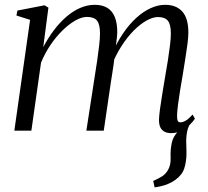

<svg xmlns="http://www.w3.org/2000/svg" viewBox="-20 -556 884 817"><path d="M638 241.5 632 214Q654.5 204 669.8 194.2Q685 184.5 694.5 168Q707.5 146 706 114Q704.5 82 711 51.5Q715.5 30.5 729.5 13Q743.5 -4.5 751.5 -15.5L800 -44Q781.5 -23 776.5 2.8Q771.5 28.5 772.5 52.5Q773 64.5 773.2 76.5Q773.5 88.5 773.5 99Q773 133 764 160.8Q755 188.5 726 209.5Q710 221 690.8 228.5Q671.5 236 638 241.5ZM186 -523.5 164 -355.5Q184.5 -394.5 209.2 -427.2Q234 -460 262.2 -484.5Q290.5 -509 321 -522.2Q351.5 -535.5 383 -535.5Q415.5 -535.5 436.8 -522.5Q458 -509.5 468.5 -483.5Q479 -457.5 479 -418Q479 -411 477.5 -397.8Q476 -384.5 474 -367Q472 -349.5 469 -329L458.5 -330.5Q478.5 -377 504.2 -414.8Q530 -452.5 559.5 -479.5Q589 -506.5 620.5 -521Q652 -535.5 683 -535.5Q730 -535.5 755.8 -506.8Q781.5 -478 781.5 -417.5Q781.5 -399 777.8 -369.2Q774 -339.5 768.2 -304.2Q762.5 -269 757 -234Q751.5 -202.5 746.2 -170.2Q741 -138 737.5 -110.8Q734 -83.5 733.5 -66Q733 -50.5 735.8 -43Q738.5 -35.5 747.5 -35.5Q758.5 -35.5 771 -43Q783.5 -50.5 799.5 -68.5L809.5 -51Q801 -38 786.2 -23.8Q771.5 -9.5 751.5 0.5Q731.5 10.5 708 10.5Q692 10.5 680.2 4.5Q668.5 -1.5 662.5 -13.8Q656.5 -26 656.5 -46.5Q657 -63.5 661 -93.2Q665 -123 671 -159.2Q677 -195.5 683 -231.5Q689 -264 694.2 -297.8Q699.5 -331.5 703.2 -361.8Q707 -392 707 -414Q707 -452 694.2 -467.8Q681.5 -483.5 652 -483.5Q630.5 -483.5 603.5 -468.5Q576.5 -453.5 548.2 -425Q520 -396.5 494.5 -356Q469 -315.5 450.5 -265.5L468 -321.5Q466.5 -304.5 463.8 -284.2Q461 -264 457.8 -244.2Q454.5 -224.5 452 -207.5L421.5 0H347.5L383 -230Q388.5 -263.5 393.5 -298Q398.5 -332.5 402 -363Q405.5 -393.5 405.5 -414Q405.5 -452 393 -468Q380.5 -484 350 -484Q327.5 -484 300.2 -468.5Q273 -453 245.5 -426Q218 -399 194.2 -363.8Q170.5 -328.5 154.5 -289L113.5 0H41L108 -471.5L50 -490L54 -511L169.5 -533.5Z"/></svg>

Font: Merriweather 96pt Light
Style: Italic
Weight: 300
Italic angle: -7.8°
Version: Version 2.101